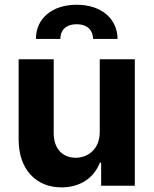

<svg xmlns="http://www.w3.org/2000/svg" viewBox="-20 -801 662 828"><path d="M134.9 -633.2H240.4C240.1 -665.8 259.2 -696.4 310.7 -696.4C361.2 -696.4 381 -666.2 381.4 -633.2H486.9C486.5 -719.1 418.3 -780.5 310.7 -780.5C202.4 -780.5 134.6 -719.1 134.9 -633.2ZM410.2 -232.2C410.5 -159.1 360.4 -120.7 306.1 -120.7C248.9 -120.7 212 -160.9 211.6 -225.1V-545.5H60.4V-198.2C60.7 -70.7 135.3 7.1 245 7.1C327.1 7.1 386 -35.2 410.5 -99.1H416.2V0H561.4V-545.5H410.2Z"/></svg>

Font: TID UI
Style: Bold
Weight: 700
Designer: The TID Project Authors
Foundry: Bakken & Bæck
Version: Version 1.001;hotconv 1.0.109;makeotfexe 2.5.65596